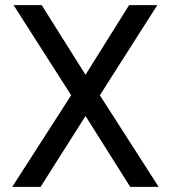

<svg xmlns="http://www.w3.org/2000/svg" viewBox="-20 -731 667 751"><path d="M314.5 -438.5 484.9 -710.9H595.2L370.6 -358.4L600.6 0H489.3L314.5 -277.3L138.7 0H27.8L258.3 -358.4L33.2 -710.9H143.1Z"/></svg>

Font: SteelSelectRoboto
Style: Roboto-Regular
Weight: 400
Designer: Google
Version: Version 2.137; 2017